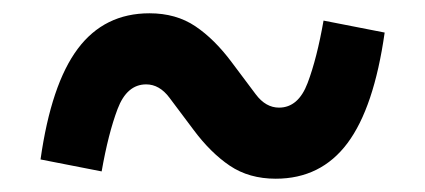

<svg xmlns="http://www.w3.org/2000/svg" viewBox="-20 -449 640 289"><path d="M395 -180Q355 -180 326 -199.5Q297 -219 271 -254Q250 -282 235 -302Q220 -322 200 -322Q171 -322 157 -285Q143 -248 133 -191L41 -209Q57 -322 97 -375.5Q137 -429 205 -429Q245 -429 274 -409.5Q303 -390 329 -355Q350 -327 365 -307Q380 -287 400 -287Q429 -287 443 -324Q457 -361 467 -418L559 -400Q543 -287 503 -233.5Q463 -180 395 -180Z"/></svg>

Font: IBM Plex Mono SmBld
Style: Regular
Weight: 600
Monospace: yes
Designer: Mike Abbink, Paul van der Laan, Pieter van Rosmalen
Foundry: Bold Monday
Version: Version 2.3